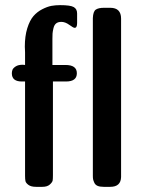

<svg xmlns="http://www.w3.org/2000/svg" viewBox="-20 -724 546 744"><path d="M25.9 -439.9Q25.9 -446.8 28.3 -453.4Q30.8 -460 40.8 -466.6Q50.8 -473.1 67.9 -473.1Q69.8 -473.1 73 -472.7Q76.2 -472.2 77.1 -472.2V-521Q77.1 -523.9 76.7 -532Q76.2 -540 76.2 -543Q76.2 -584 85.7 -614.5Q95.2 -645 109.6 -661.6Q124 -678.2 143.6 -688.2Q163.1 -698.2 179 -701.2Q194.8 -704.1 212.9 -704.1Q252.9 -704.1 265.9 -696.5Q278.8 -689 278.8 -671.9V-634.8Q278.8 -615.7 269 -616.2Q264.2 -616.2 248.5 -627.7Q232.9 -639.2 217.8 -639.2Q204.6 -639.2 197.3 -633.1Q189.9 -627 187 -614Q184.1 -601.1 183.6 -594Q183.1 -586.9 183.1 -573.2V-472.2H233.9Q277.8 -472.2 277.8 -440.2Q277.8 -408.2 235.8 -408.2H185.1V-44.9Q185.1 -31.7 184.1 -24.9Q183.1 -18.1 173.1 -9Q163.1 0 144 0H120.1Q100.1 0 90.1 -7.6Q80.1 -15.1 78.6 -22.5Q77.1 -29.8 77.1 -43V-408.2H65.9Q25.9 -407.7 25.9 -439.9ZM339.8 -43V-653.8Q340.8 -679.7 351.3 -686.8Q361.8 -693.8 382.8 -693.8H407.2Q449.2 -693.8 449.2 -651.9V-38.1Q448.2 0 407.2 0H381.8Q366.7 0 357.9 -3.9Q349.1 -7.8 345.5 -15.9Q341.8 -23.9 340.8 -29.1Q339.8 -34.2 339.8 -43Z"/></svg>

Font: CMU Sans Serif Demi Condensed
Style: DemiCondensed
Weight: 600
Width: 3
Version: Version 0.7.0